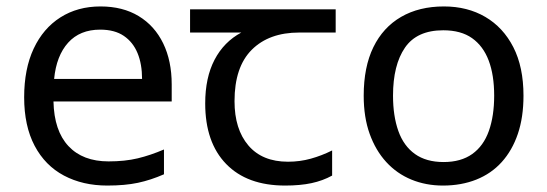

<svg xmlns="http://www.w3.org/2000/svg" viewBox="-20 -566 1699 596"><path d="M292 -546Q361 -546 410.5 -516Q460 -486 486.5 -431.5Q513 -377 513 -304V-251H146Q148 -160 192.5 -112.5Q237 -65 317 -65Q368 -65 407.5 -74.5Q447 -84 489 -102V-25Q448 -7 408 1.5Q368 10 313 10Q237 10 178.5 -21Q120 -52 87.5 -113.5Q55 -175 55 -264Q55 -352 84.5 -415Q114 -478 167.5 -512Q221 -546 292 -546ZM291 -474Q228 -474 191.5 -433.5Q155 -393 148 -321H421Q421 -367 407 -401Q393 -435 364.5 -454.5Q336 -474 291 -474Z M865 10Q747 10 682 -57Q617 -124 617 -245Q617 -325 646 -380.5Q675 -436 729 -465H570V-537H1022V-465H909Q815 -465 761.5 -411.5Q708 -358 708 -252Q708 -165 751 -114.5Q794 -64 874 -64Q911 -64 945 -73.5Q979 -83 1011 -99V-21Q982 -5 947 2.5Q912 10 865 10Z M1605 -269Q1605 -202 1587.5 -150.5Q1570 -99 1537.5 -63Q1505 -27 1458.5 -8.5Q1412 10 1355 10Q1302 10 1257 -8.5Q1212 -27 1179 -63Q1146 -99 1127.5 -150.5Q1109 -202 1109 -269Q1109 -358 1139 -419.5Q1169 -481 1225 -513.5Q1281 -546 1358 -546Q1431 -546 1486.5 -513.5Q1542 -481 1573.5 -419.5Q1605 -358 1605 -269ZM1200 -269Q1200 -206 1216.5 -159.5Q1233 -113 1268 -88Q1303 -63 1357 -63Q1411 -63 1446 -88Q1481 -113 1497.5 -159.5Q1514 -206 1514 -269Q1514 -333 1497 -378Q1480 -423 1445.5 -447.5Q1411 -472 1356 -472Q1274 -472 1237 -418Q1200 -364 1200 -269Z"/></svg>

Font: ing115
Style: Regular
Weight: 400
Designer: Monotype Design Team
Foundry: Monotype Imaging Inc.
Version: Version 2.013